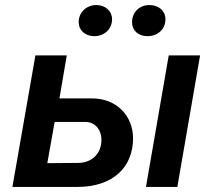

<svg xmlns="http://www.w3.org/2000/svg" viewBox="-20 -739 841 759"><path d="M29 0H285C431 0 506 -82 506 -192C506 -281 441 -350 344 -350H215L244 -520H120ZM557 0H681L771 -520H647ZM353 -596C390 -596 423 -622 423 -663C423 -695 397 -719 361 -719C322 -719 291 -691 291 -651C291 -620 316 -596 353 -596ZM563 -596C602 -596 634 -622 634 -663C634 -695 609 -719 570 -719C532 -719 502 -691 502 -651C502 -619 526 -596 563 -596ZM167 -94 196 -257H318C355 -257 381 -227 381 -186C381 -130 341 -95 289 -95Z"/></svg>

Font: Fixel Display 20240404 SemiBold
Style: Italic
Weight: 600
Italic angle: -10°
Designer: AlfaBravo + MacPaw
Foundry: Kyrylo Tkachov, Marchela Mozhyna, Serhii Makarenko, Maria Weinstein, Zakhar Kryvoshyya
Version: Version 1.211;Glyphs 3.2 (3225)